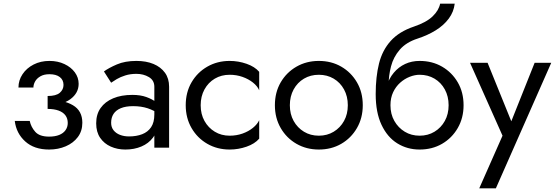

<svg xmlns="http://www.w3.org/2000/svg" viewBox="-20 -800 3006 1040"><path d="M238 -230Q317 -230 361.5 -263Q406 -296 406 -346Q406 -380 385.5 -408Q365 -436 329 -453Q293 -470 248 -470Q200 -470 162 -450.5Q124 -431 102 -398Q80 -365 80 -326H161Q161 -342 170 -358.5Q179 -375 198.5 -386.5Q218 -398 248 -398Q284 -398 304 -382.5Q324 -367 324 -340Q324 -315 304 -297.5Q284 -280 238 -280ZM246 10Q295 10 336 -7.5Q377 -25 401.5 -57.5Q426 -90 426 -135Q426 -200 375 -230Q324 -260 238 -260V-210Q273 -210 297.5 -201Q322 -192 334.5 -175Q347 -158 347 -134Q347 -112 335 -95Q323 -78 300.5 -69Q278 -60 246 -60Q194 -60 171 -86Q148 -112 141 -145H60Q68 -78 116.5 -34Q165 10 246 10Z M582 -135Q582 -163 595 -183Q608 -203 634.5 -214Q661 -225 701 -225Q745 -225 780 -213.5Q815 -202 849 -178V-225Q842 -234 823 -248.5Q804 -263 772.5 -274.5Q741 -286 697 -286Q637 -286 593 -267.5Q549 -249 525 -215Q501 -181 501 -132Q501 -85 522.5 -53.5Q544 -22 580 -6Q616 10 659 10Q707 10 746 -6.5Q785 -23 808.5 -54.5Q832 -86 832 -130L816 -180Q816 -137 798.5 -111Q781 -85 750 -73Q719 -61 679 -61Q652 -61 630 -69.5Q608 -78 595 -94.5Q582 -111 582 -135ZM582 -352Q593 -360 612.5 -371.5Q632 -383 659 -391.5Q686 -400 719 -400Q757 -400 786.5 -382.5Q816 -365 816 -330V0H896V-330Q896 -375 873.5 -406Q851 -437 811.5 -453.5Q772 -470 719 -470Q657 -470 613 -451Q569 -432 543 -413Z M1067 -230Q1067 -278 1087.5 -315.5Q1108 -353 1143.5 -374Q1179 -395 1224 -395Q1261 -395 1293.5 -383.5Q1326 -372 1350 -353Q1374 -334 1384 -311V-411Q1360 -439 1315.5 -454.5Q1271 -470 1224 -470Q1157 -470 1103 -439Q1049 -408 1017.5 -354Q986 -300 986 -230Q986 -161 1017.5 -106.5Q1049 -52 1103 -21Q1157 10 1224 10Q1271 10 1315.5 -5.5Q1360 -21 1384 -49V-149Q1374 -127 1350 -107.5Q1326 -88 1293.5 -76.5Q1261 -65 1224 -65Q1179 -65 1143.5 -86.5Q1108 -108 1087.5 -145Q1067 -182 1067 -230Z M1469 -230Q1469 -161 1500.5 -106.5Q1532 -52 1586 -21Q1640 10 1707 10Q1775 10 1828.5 -21Q1882 -52 1913.5 -106.5Q1945 -161 1945 -230Q1945 -300 1913.5 -354Q1882 -408 1828.5 -439Q1775 -470 1707 -470Q1640 -470 1586 -439Q1532 -408 1500.5 -354Q1469 -300 1469 -230ZM1550 -230Q1550 -278 1570.5 -315.5Q1591 -353 1626.5 -374Q1662 -395 1707 -395Q1752 -395 1787.5 -374Q1823 -353 1843.5 -315.5Q1864 -278 1864 -230Q1864 -182 1843.5 -145Q1823 -108 1787.5 -86.5Q1752 -65 1707 -65Q1662 -65 1626.5 -86.5Q1591 -108 1570.5 -145Q1550 -182 1550 -230Z M2253 -395Q2298 -395 2333.5 -374Q2369 -353 2389.5 -315.5Q2410 -278 2410 -230Q2410 -182 2389.5 -145Q2369 -108 2333.5 -86.5Q2298 -65 2253 -65Q2208 -65 2172.5 -86.5Q2137 -108 2116 -145Q2095 -182 2095 -230L2015 -290Q2015 -191 2046.5 -124Q2078 -57 2132 -23.5Q2186 10 2253 10Q2321 10 2374.5 -21Q2428 -52 2459.5 -106.5Q2491 -161 2491 -230Q2491 -300 2459.5 -354Q2428 -408 2374.5 -439Q2321 -470 2253 -470ZM2059 -230H2095Q2095 -270 2109.5 -300.5Q2124 -331 2147.5 -352Q2171 -373 2199 -384Q2227 -395 2253 -395V-470Q2210 -470 2174.5 -453.5Q2139 -437 2113 -406Q2087 -375 2073 -330.5Q2059 -286 2059 -230ZM2015 -290 2085 -237V-340Q2085 -390 2098 -440.5Q2111 -491 2145.5 -531Q2180 -571 2242 -591Q2297 -609 2340.5 -636Q2384 -663 2411 -699.5Q2438 -736 2443 -780H2364Q2357 -744 2323.5 -711.5Q2290 -679 2222 -656Q2142 -629 2096.5 -578.5Q2051 -528 2033 -456Q2015 -384 2015 -290Z M2966 -460H2876L2734 -104L2767 -100L2621 -460H2526L2702 -65L2576 220H2666Z"/></svg>

Font: Glinicke Jost Regular
Style: Regular
Weight: 400
Version: Version 3.710